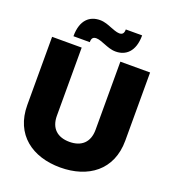

<svg xmlns="http://www.w3.org/2000/svg" viewBox="-163 -1037 1048 1171"><g transform="rotate(20 361.5 -452.0)"><path d="M362 12C542 12 680 -85 680 -278V-720H487V-278C487 -196 439 -154 362 -154C284 -154 236 -196 236 -278V-720H44V-278C44 -85 182 12 362 12ZM165 -768H271C271 -795 281 -804 302 -804C320 -804 345 -793 361 -787C382 -779 408 -768 438 -768C502 -768 557 -809 557 -916H451C451 -890 441 -880 421 -880C403 -880 377 -891 361 -897C341 -905 314 -916 285 -916C220 -916 165 -876 165 -768Z"/></g></svg>

Font: Aspekta 850
Style: Regular
Weight: 850
Designer: Ivo Dolenc
Version: Version 2.000